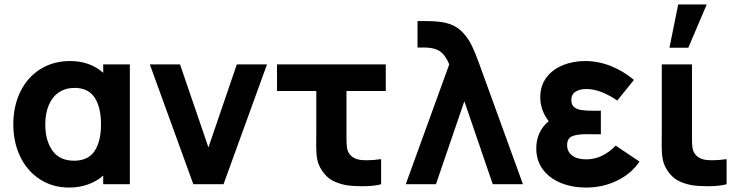

<svg xmlns="http://www.w3.org/2000/svg" viewBox="-20 -830 3344 865"><path d="M445 -540H565V0H445V-39Q415.5 -13 376.2 1Q337 15 292 15Q217 15 159.8 -22.2Q102.5 -59.5 71.2 -124.2Q40 -189 40 -270Q40 -352 71.8 -417Q103.5 -482 161.8 -518.5Q220 -555 296 -555Q341 -555 378.5 -541.5Q416 -528 445 -502ZM435 -270Q435 -347 406.2 -390.5Q377.5 -434 316 -434Q275.5 -434 245.8 -414.2Q216 -394.5 200 -357.2Q184 -320 184 -269Q184 -197 216.2 -151.5Q248.5 -106 314 -106Q376.5 -106 405.8 -149.2Q435 -192.5 435 -270Z M987 0H851L655 -540H791L919 -166L1047 -540H1183Z M1429 -64Q1414 -87.5 1409.2 -112Q1404.5 -136.5 1404.5 -172.5L1405 -229V-420H1228V-540H1718V-420H1541V-237V-208Q1541 -182 1543 -166.5Q1545 -151 1552 -140Q1569 -113 1609 -109Q1623 -108 1631 -108Q1662 -108 1697 -113V0Q1666 9 1610 9Q1570 9 1539 4Q1504 -2.5 1477 -17Q1450 -31.5 1429 -64Z M2004 -540Q1992 -568.5 1977.5 -585Q1963 -601.5 1941.8 -608.8Q1920.5 -616 1887 -616H1861V-735H1900Q1954 -735 1988 -727Q2030 -717 2058 -690.5Q2086 -664 2103.2 -629Q2120.5 -594 2140 -540L2336 0H2200L2072 -374L1944 0H1808Z M2861 -102Q2824.5 -47.5 2760.2 -16.2Q2696 15 2620 15Q2558.5 15 2507.5 -5.5Q2456.5 -26 2426.2 -66Q2396 -106 2396 -162Q2396 -200 2410.8 -231.2Q2425.5 -262.5 2452 -284Q2414 -333.5 2414 -392Q2414 -444 2442 -481Q2470 -518 2516.2 -536.5Q2562.5 -555 2616 -555Q2675.5 -555 2732 -532.5Q2788.5 -510 2836 -470L2761 -377Q2728 -400 2691.8 -414.5Q2655.5 -429 2622 -429Q2592 -429 2573 -417Q2554 -405 2554 -379Q2554 -357.5 2566.8 -347.2Q2579.5 -337 2600.5 -334Q2621.5 -331 2655 -331H2687V-225H2655L2621 -225.5Q2579.5 -225.5 2557.2 -216Q2535 -206.5 2535 -176Q2535 -146.5 2558 -129.2Q2581 -112 2621 -112Q2693.5 -112 2754 -174Z M3164 -810H3035.5L2996 -615H3081ZM2985.5 -64Q2970.5 -87.5 2965.8 -112Q2961 -136.5 2961 -172.5L2961.5 -229V-540H3097.5V-237V-208Q3097.5 -182 3099.5 -166.5Q3101.5 -151 3108.5 -140Q3125.5 -113 3165.5 -109Q3179.5 -108 3187.5 -108Q3218.5 -108 3253.5 -113V0Q3222.5 9 3166.5 9Q3126.5 9 3095.5 4Q3060.5 -2.5 3033.5 -17Q3006.5 -31.5 2985.5 -64Z"/></svg>

Font: Hauora ExtraBold
Style: Regular
Weight: 800
Designer: Wayne Shih
Foundry: WCYS
Version: Version 1.001